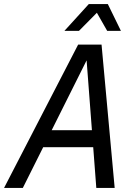

<svg xmlns="http://www.w3.org/2000/svg" viewBox="-50 -931 670 951"><path d="M-30 0 337 -710H453L518 0H427L379 -632L63 0ZM122 -202 170 -286H440L452 -202ZM269 -778 390 -911H484L549 -778H481L424 -878H440L341 -778Z"/></svg>

Font: Geist Mono
Style: Italic
Weight: 400
Italic angle: -12°
Monospace: yes
Designer: Basement.studio, Andrés Briganti, Mateo Zaragoza
Foundry: Basement.studio, Vercel, Andrés Briganti, Guido Ferreyra, Mateo Zaragoza
Version: Version 1.500